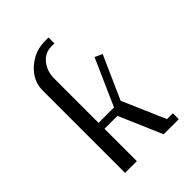

<svg xmlns="http://www.w3.org/2000/svg" viewBox="-175 -657 738 738"><g transform="rotate(-45 194.0 -288.0)"><path d="M64 0V-448.2Q64 -500 106.2 -538.1Q148.4 -576.2 206.1 -576.2H224.1V-543.9H206.1Q172.9 -543.9 150.4 -516.4Q127.9 -488.8 127.9 -448.2V-208H211.9L295.9 -397.9L326.2 -383.8L248 -208L324.2 -32.2H356V0H273.9L198.2 -175.8H127.9V0Z"/></g></svg>

Font: Gawaa
Style: Regular
Weight: 400
Designer: T. Christopher White
Version: Version 1.0